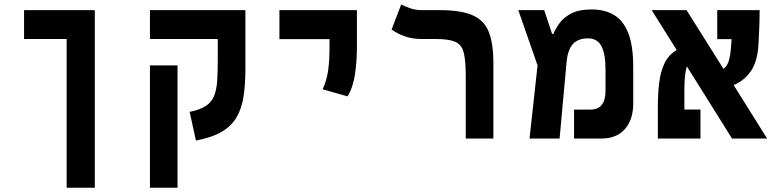

<svg xmlns="http://www.w3.org/2000/svg" viewBox="-20 -632 3556 876"><path d="M412.6 224.6H284.2V-454.1H89.8V-585.9H412.6Z M1099.6 -585.9V-318.4Q1099.6 -246.1 1091.1 -190.9Q1082.5 -135.7 1058.8 -95.9Q1035.2 -56.2 990.7 -30.3Q946.3 -4.4 874 9.3L845.2 -121.6Q893.6 -131.3 919.9 -149.2Q946.3 -167 957.5 -196Q968.8 -225.1 971.2 -267.3Q973.6 -309.6 973.6 -367.2V-454.1H664.1V-585.9ZM790 224.6H664.1V-333.5H790Z M1565.9 -192.4 1452.1 -224.6Q1471.2 -266.6 1477.3 -312Q1483.4 -357.4 1483.4 -414.1V-453.6H1254.9V-585.9H1608.4V-414.1Q1608.4 -357.4 1600.1 -296.6Q1591.8 -235.8 1565.9 -192.4Z M2231 -345.2V0H2105V-285.2Q2105 -356 2095.7 -392.3Q2086.4 -428.7 2056.9 -441.4Q2027.3 -454.1 1966.3 -454.1H1901.4Q1859.9 -454.1 1825.4 -466.8Q1791 -479.5 1766.6 -497.1L1810.5 -611.8Q1821.8 -605 1847.9 -595.5Q1874 -585.9 1900.9 -585.9H1984.4Q2080.1 -585.9 2133.8 -563.5Q2187.5 -541 2209.2 -488.5Q2231 -436 2231 -345.2Z M2396 0 2432.6 -333.5 2344.7 -585.9H2462.9L2499 -477.1H2504.4Q2514.6 -501 2533.4 -526.9Q2552.2 -552.7 2586.9 -570.8Q2621.6 -588.9 2678.7 -588.9Q2739.3 -588.9 2781.7 -563.5Q2824.2 -538.1 2846.7 -480.5Q2869.1 -422.9 2869.1 -325.7V-160.6Q2869.1 -85.4 2830.8 -42.7Q2792.5 0 2725.1 0H2599.1V-131.8H2672.4Q2742.7 -131.8 2742.7 -217.8V-313.5Q2742.7 -386.2 2723.9 -421.6Q2705.1 -457 2663.1 -457Q2618.2 -457 2594.2 -431.4Q2570.3 -405.8 2564.9 -347.7L2533.2 0Z M3319.8 0 3113.8 -329.1Q3108.4 -313 3105.5 -287.6Q3102.5 -262.2 3102.5 -224.1V-132.3H3175.8V0H2981.4V-144.5Q2981.4 -203.6 2987.5 -254.4Q2993.7 -305.2 3012 -343.5Q3030.3 -381.8 3067.4 -403.8L2953.1 -585.9H3112.3L3280.8 -317.9Q3298.8 -331.1 3305.9 -357.2Q3313 -383.3 3315.9 -424.3Q3316.9 -440.4 3317.9 -453.6H3252.4V-585.9H3445.8Q3445.8 -547.4 3444.1 -503.2Q3442.4 -459 3440.4 -428.2Q3436 -350.6 3405.3 -306.6Q3374.5 -262.7 3327.1 -244.1L3480 0Z"/></svg>

Font: Cascadia Mono PL
Style: Bold
Weight: 700
Monospace: yes
Designer: Aaron Bell
Foundry: Saja Typeworks
Version: Version 2404.023; ttfautohint (v1.8.4)